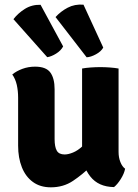

<svg xmlns="http://www.w3.org/2000/svg" viewBox="-20 -792 589 821"><path d="M487 -142.5Q487 -118.5 494.8 -99Q502.5 -79.5 515 -70.5Q511 -49.5 496.5 -26.5Q482 -3.5 467.5 8Q401 7 366 -37.5Q331 -82 331 -144.5V-499Q347 -502 368 -503.5Q389 -505 409 -505Q428.5 -505 449.2 -503.5Q470 -502 487 -499ZM57.5 -374Q57.5 -403.5 51.8 -429Q46 -454.5 32.5 -473.5Q50 -488 75.5 -497.5Q101 -507 130 -507Q177 -507 195.2 -482Q213.5 -457 213.5 -410.5V-197.5Q213.5 -164 222.8 -147.8Q232 -131.5 256.5 -131.5Q272 -131.5 292.2 -139.8Q312.5 -148 332.8 -167Q353 -186 368 -217V-80.5Q333 -46 292 -18.5Q251 9 197.5 9Q152 9 120.8 -13.8Q89.5 -36.5 73.5 -76.8Q57.5 -117 57.5 -169ZM153.5 -771.5 250 -593.5Q240.5 -575.5 220 -562.8Q199.5 -550 182 -547.5L37.5 -710Q57 -735.5 86.5 -754Q116 -772.5 153.5 -771.5ZM337 -772 421.5 -588.5Q412 -571.5 390.2 -559.8Q368.5 -548 350.5 -547L217.5 -719Q239 -743 269.2 -759Q299.5 -775 337 -772Z"/></svg>

Font: Signika
Style: Bold
Weight: 700
Designer: Anna Giedry
Foundry: Anna Giedry
Version: Version 2.001